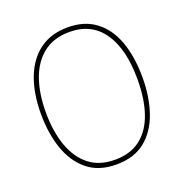

<svg xmlns="http://www.w3.org/2000/svg" viewBox="-131 -842 928 969"><g transform="rotate(-20 332.5 -357.5)"><path d="M605 -358Q605 -255 576.5 -171.5Q548 -88 488 -39Q428 10 332 10Q237 10 177 -39.5Q117 -89 88.5 -172.5Q60 -256 60 -359Q60 -471 92 -553.5Q124 -636 185.5 -680.5Q247 -725 336 -725Q425 -725 485 -680Q545 -635 575 -552.5Q605 -470 605 -358ZM86 -359Q86 -256 113.5 -178.5Q141 -101 195.5 -58Q250 -15 333 -15Q417 -15 471 -57Q525 -99 551.5 -176Q578 -253 578 -358Q578 -521 516 -610.5Q454 -700 336 -700Q252 -700 196.5 -657Q141 -614 113.5 -537.5Q86 -461 86 -359Z"/></g></svg>

Font: Noto Sans Myanmar SemiCondensed Thin
Style: Regular
Weight: 100
Width: 4
Designer: Monotype Design Team
Foundry: Monotype Imaging Inc.
Version: Version 2.107; ttfautohint (v1.8.4.7-5d5b)